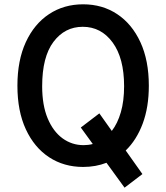

<svg xmlns="http://www.w3.org/2000/svg" viewBox="-20 -757 764 882"><path d="M663.7 -363.3Q663.7 -264.6 635.5 -189.1Q607.2 -113.6 557.5 -65.7L634.2 42.6L552.2 105.1L469.1 -9.2Q419.4 9.9 362.2 9.9Q273.4 9.9 205.4 -34.8Q137.4 -79.5 98.7 -163Q60 -246.4 60 -363.3Q60 -479.4 98.5 -563.2Q137.1 -647 205.3 -692.1Q273.4 -737.2 361.9 -737.2Q450.3 -737.2 518.3 -692.1Q586.3 -647 625 -563.2Q663.7 -479.4 663.7 -363.3ZM436.4 -236.2 493.6 -155.5Q520.2 -190 535.2 -241.7Q550.1 -293.3 550.1 -360.8Q550.1 -490.1 497.3 -562Q444.6 -633.9 360.1 -633.9Q277.7 -633.9 225.7 -564.8Q173.7 -495.7 173.7 -360.8Q173.7 -273.8 198.9 -213.4Q224.1 -153.1 267.2 -121.6Q310.4 -90.2 364 -90.2Q386 -90.2 406.2 -95.5L351.2 -171.2Z"/></svg>

Font: Interface Medium
Style: Regular
Weight: 500
Designer: Rasmus Andersson
Foundry: rsms
Version: Version 1.8